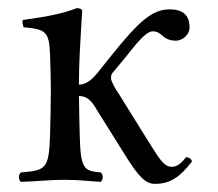

<svg xmlns="http://www.w3.org/2000/svg" viewBox="-20 -442 537 472"><path d="M176 -109C175.4 -134.8 174.4 -175.9 174.1 -206C196.1 -206 207 -191 218 -172L288 -60C321 -7 338 10 361 10C397 10 421 -5 452 -45C449 -53 448 -53 438 -56C424 -39 415 -32 402 -32C381 -32 369 -57 340 -102L271 -213C263 -224 253 -242.7 253 -249C253 -254 253 -258 256 -262L290 -303C326 -349 342 -365 356 -365C362 -365 370 -363 377 -356C386 -348 396 -342 412 -342C430 -342 446 -358 446 -374C446 -407 427 -419 397 -419C354 -419 321 -389 255 -307L219 -262C201 -240 187 -234 174 -234C174.1 -259.5 174.7 -285.8 176 -311.3C178.5 -360.9 182 -415 182 -415C182 -419 177 -422 169 -422C140.5 -411 105 -402 36 -393C34 -387 36 -381 38 -375C92.5 -369.9 101 -365 103 -307C104 -277 105 -250.5 105 -220.5C105 -190.5 103.9 -139 103 -109C100.5 -26 92 -23 31 -18C25 -12 25 -1 31 5C73 4 97.4 0 140 0C174.4 0 204 4 228 5C234 -1 234 -12 228 -18C187 -22 178 -25 176 -109Z"/></svg>

Font: Libertinus Serif Display
Style: Regular
Weight: 400
Designer: Philipp H. Poll
Foundry: Khaled Hosny
Version: Version 6.1